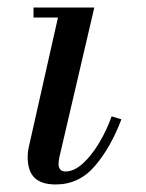

<svg xmlns="http://www.w3.org/2000/svg" viewBox="-20 -480 387 510"><path d="M128 10Q90 10 71.8 -7.8Q53.5 -25.5 53.5 -63Q53.5 -67 54 -73.8Q54.5 -80.5 55.5 -85L134 -433.5H69V-460H230.5L137.5 -61.5Q136.5 -57 136 -52.2Q135.5 -47.5 135.5 -43.5Q135.5 -35.5 140 -30Q144.5 -24.5 154 -24.5Q176.5 -24.5 199.8 -45.5Q223 -66.5 243.2 -100.2Q263.5 -134 276.5 -171L302.5 -163Q274 -88 232 -39Q190 10 128 10Z"/></svg>

Font: Bodoni Moda 9pt
Style: Italic
Weight: 400
Italic angle: -13°
Designer: Owen Earl
Foundry: indestructible type
Version: Version 2.005